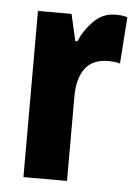

<svg xmlns="http://www.w3.org/2000/svg" viewBox="-45 -595 455 632"><g transform="rotate(5 182.0 -279.5)"><path d="M311 -559Q319 -559 328 -558.5Q337 -558 351 -554L340 -400Q332 -403 321.5 -404Q311 -405 302 -405Q249 -405 224.5 -371.5Q200 -338 200 -279V0H56V-549H167L187 -461H194Q209 -497 239 -528Q269 -559 311 -559Z"/></g></svg>

Font: Noto Sans Telugu ExtraCondensed ExtraBold
Style: Regular
Weight: 800
Width: 2
Designer: Jelle Bosma - Monotype Design Team
Foundry: Monotype Imaging Inc.
Version: Version 2.005; ttfautohint (v1.8.4.7-5d5b)